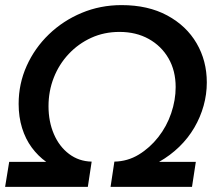

<svg xmlns="http://www.w3.org/2000/svg" viewBox="-28 -732 842 752"><path d="M-8 0 8 -98H153Q121 -121 96.5 -154Q72 -187 58.5 -230.5Q45 -274 45 -325Q45 -404 76.5 -474Q108 -544 163.5 -597.5Q219 -651 292 -681.5Q365 -712 448 -712Q552 -712 627 -671.5Q702 -631 742 -562.5Q782 -494 782 -409Q782 -363 769.5 -318Q757 -273 733 -232Q709 -191 674 -157Q639 -123 595 -98H739L724 0H405L420 -99Q472 -100 515.5 -126.5Q559 -153 592 -195Q625 -237 642.5 -288.5Q660 -340 660 -391Q660 -455 632 -503.5Q604 -552 554.5 -579.5Q505 -607 440 -607Q380 -607 329.5 -584Q279 -561 241 -520.5Q203 -480 182.5 -427.5Q162 -375 162 -316Q162 -256 183 -207Q204 -158 242.5 -129Q281 -100 331 -99L316 0Z"/></svg>

Font: MuseoModerno Medium
Style: Italic
Weight: 500
Italic angle: -9°
Designer: Pablo Cosgaya, Héctor Gatti, Marcela Romero, and the Authors of The MuseoModerno Project.
Foundry: Omnibus-Type Team
Version: Version 1.003